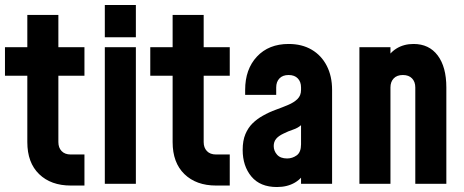

<svg xmlns="http://www.w3.org/2000/svg" viewBox="-21 -740 1870 773"><path d="M264 7Q184 7 136.5 -39Q89 -85 89 -168V-435H-1V-550H89V-680H214V-550H319V-435H214V-168Q214 -145.5 227 -131.8Q240 -118 264 -118H319V7Z M401 0V-550H526V0ZM401 -590V-720H526V-590Z M849 7Q769 7 721.5 -39Q674 -85 674 -168V-435H584V-550H674V-680H799V-550H904V-435H799V-168Q799 -145.5 812 -131.8Q825 -118 849 -118H904V7Z M1094 13Q1026.5 13 991.2 -29.2Q956 -71.5 956 -136.5Q956 -174 967 -200Q978 -226 996.2 -243.8Q1014.5 -261.5 1037 -274Q1062.5 -288.5 1089.5 -298.2Q1116.5 -308 1139.5 -317.8Q1162.5 -327.5 1176.8 -341.5Q1191 -355.5 1191 -378V-388Q1191 -410.5 1178 -424.2Q1165 -438 1141 -438Q1117 -438 1104 -424.2Q1091 -410.5 1091 -388V-358H966V-378Q966 -461.5 1013.5 -512.2Q1061 -563 1141 -563Q1194.5 -563 1233.8 -540Q1273 -517 1294.5 -475.2Q1316 -433.5 1316 -378V0H1191V-86L1213 -58Q1197.5 -23.5 1166.8 -5.2Q1136 13 1094 13ZM1135 -102Q1156 -102 1173.5 -114.5Q1191 -127 1191 -159V-236Q1178 -224.5 1159 -218.2Q1140 -212 1120 -202Q1100 -192.5 1090.5 -180.8Q1081 -169 1081 -152Q1081 -132.5 1094.5 -117.2Q1108 -102 1135 -102Z M1426 0V-550H1551V-463L1528 -488Q1544.5 -525.5 1574.5 -544.2Q1604.5 -563 1644 -563Q1706.5 -563 1741.2 -516.8Q1776 -470.5 1776 -388V0H1651V-388Q1651 -410.5 1638 -424.2Q1625 -438 1601 -438Q1577 -438 1564 -424.2Q1551 -410.5 1551 -388V0Z"/></svg>

Font: Mohave Light
Style: Bold
Weight: 700
Version: Version 2.003